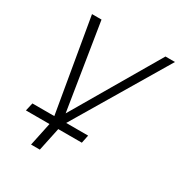

<svg xmlns="http://www.w3.org/2000/svg" viewBox="-162 -645 856 910"><g transform="rotate(30 266.5 -190.0)"><path d="M36 22H165L138 150H186L213 22H342L351 -22H231L533 -530H481L206 -60L131 -530H79L166 -22H46Z"/></g></svg>

Font: Geist ExtraLight
Style: Italic
Weight: 200
Italic angle: -12°
Designer: Basement.studio, Andrés Briganti, Mateo Zaragoza
Foundry: Basement.studio, Vercel, Andrés Briganti, Guido Ferreyra, Mateo Zaragoza
Version: Version 1.500